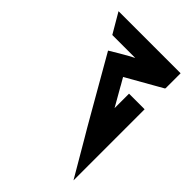

<svg xmlns="http://www.w3.org/2000/svg" viewBox="-130 -658 479 479"><g transform="rotate(45 109.5 -419.0)"><path d="M0 -608 31 -555H92H112L97 -547L76 -535L51 -520L78 -473L136 -372L151 -346L164 -324L219 -230V-283V-481H164V-430L136 -479L135 -481L124 -500L219 -554L218 -555H219V-608H164H123H61Z"/></g></svg>

Font: ABC-Triangle-Monogram
Style: Regular
Weight: 400
Designer: Sadat Fauzi
Foundry: Intuisi Creative
Version: Version 001.000